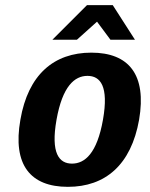

<svg xmlns="http://www.w3.org/2000/svg" viewBox="-20 -714 580 744"><path d="M379 -250C356 -120 309 -80 259 -80C209 -80 176 -120 199 -250C222 -380 269 -420 319 -420C369 -420 402 -380 379 -250ZM519 -250C549 -425 479 -510 334 -510C189 -510 89 -425 59 -250C28 -75 98 10 243 10C388 10 488 -75 519 -250ZM317 -694 183 -560H278L356 -630L408 -560H503L417 -694Z"/></svg>

Font: Scada
Style: Bold Italic
Weight: 700
Designer: Jovanny Lemonad
Foundry: Jovanny Lemonad
Version: Version 3.005